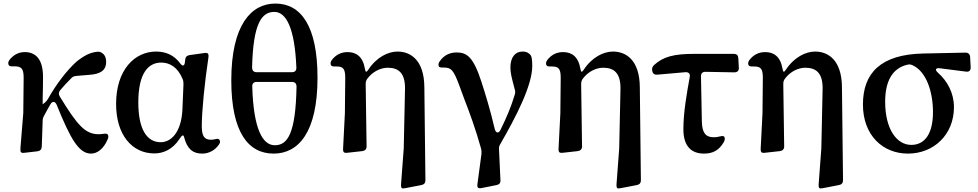

<svg xmlns="http://www.w3.org/2000/svg" viewBox="-20 -841 5504 1080"><path d="M98 15C102 19 108 20 122 18L191 10C206 8 214 -1 215 -16L220 -162C220 -173 223 -182 229 -192C241 -215 252 -234 264 -255C275 -274 291 -271 299 -251C377 -58 424 23 492 23C526 23 562 -2 585 -56C591 -68 590 -76 587 -83C583 -90 574 -90 560 -88C553 -87 544 -86 535 -86C459 -86 415 -137 317 -297C309 -310 309 -321 318 -333C338 -357 359 -379 380 -400C388 -410 398 -413 410 -414L482 -420C542 -424 577 -443 577 -493C577 -522 565 -537 551 -545C541 -551 532 -551 520 -549C486 -544 455 -530 410 -494C356 -445 298 -370 250 -285C237 -263 220 -255 220 -255V-286C221 -326 222 -367 222 -405C223 -509 180 -548 119 -548C82 -548 54 -530 34 -505C26 -494 25 -486 28 -477C31 -469 39 -467 55 -468H60C102 -468 113 -454 113 -403L111 -206L95 -9C94 4 95 11 98 15Z M848 22C899 22 951 0 990 -60C1004 -82 1012 -86 1016 -68C1033 -3 1065 23 1117 23C1157 23 1190 3 1211 -27C1220 -39 1219 -48 1214 -55C1209 -62 1200 -61 1186 -57C1180 -56 1174 -55 1167 -55C1130 -55 1115 -74 1115 -132C1115 -216 1131 -375 1152 -515C1154 -528 1153 -536 1149 -540C1145 -544 1137 -544 1124 -542L1046 -531C1032 -529 1023 -521 1022 -506L1020 -491C1018 -469 1007 -466 993 -485C960 -530 914 -551 858 -551C738 -551 633 -449 633 -256C633 -81 724 22 848 22ZM758 -265C758 -431 815 -489 887 -489C936 -489 980 -462 1007 -397C1012 -386 1012 -377 1012 -366L1006 -222C999 -93 940 -41 884 -41C807 -41 758 -112 758 -265Z M1519 23C1659 23 1766 -97 1766 -404C1766 -695 1673 -821 1529 -821C1392 -821 1281 -699 1281 -389C1281 -98 1376 23 1519 23ZM1423 -380H1623C1639 -380 1648 -371 1648 -353C1643 -90 1598 -24 1526 -24C1457 -24 1406 -115 1399 -353C1398 -371 1407 -380 1423 -380ZM1398 -462C1404 -710 1452 -774 1523 -774C1590 -774 1638 -683 1647 -462C1648 -444 1639 -435 1623 -435H1423C1407 -435 1398 -444 1398 -462Z M1922 -404 1920 -204 1910 -8C1909 5 1911 12 1914 15C1917 18 1923 20 1937 18L2018 9C2033 7 2042 -2 2042 -17L2037 -367C2037 -380 2039 -388 2046 -398C2077 -440 2123 -460 2161 -460C2223 -460 2262 -429 2258 -332L2251 -6L2236 194C2235 208 2237 214 2240 217C2243 220 2250 219 2262 217L2350 200C2365 197 2373 189 2373 173L2367 -350C2366 -506 2287 -551 2216 -551C2164 -551 2098 -520 2051 -448C2041 -433 2036 -434 2033 -453C2021 -524 1983 -548 1935 -548C1896 -548 1867 -530 1847 -504C1839 -493 1838 -485 1841 -476C1844 -468 1852 -467 1867 -467H1874C1910 -467 1922 -454 1922 -404Z M2448 -469C2451 -460 2465 -461 2475 -461H2477C2518 -461 2531 -448 2564 -359L2592 -283C2621 -208 2656 -114 2686 -5C2689 7 2689 16 2688 27L2666 191C2664 204 2665 211 2669 215C2673 218 2680 219 2693 216L2773 200C2788 197 2796 189 2795 173L2787 0C2786 -13 2788 -21 2795 -32C2880 -180 2974 -358 2974 -471C2974 -488 2973 -501 2971 -514C2969 -526 2964 -534 2954 -541C2944 -548 2935 -551 2919 -551C2878 -551 2851 -519 2851 -461C2851 -431 2858 -404 2875 -340C2879 -328 2879 -319 2875 -307C2855 -240 2829 -179 2795 -110C2785 -89 2769 -92 2763 -115C2738 -223 2709 -316 2687 -384C2642 -522 2605 -546 2549 -546C2514 -546 2479 -533 2454 -497C2446 -486 2445 -477 2448 -469Z M3134 -404 3132 -204 3122 -8C3121 5 3123 12 3126 15C3129 18 3135 20 3149 18L3230 9C3245 7 3254 -2 3254 -17L3249 -367C3249 -380 3251 -388 3258 -398C3289 -440 3335 -460 3373 -460C3435 -460 3474 -429 3470 -332L3463 -6L3448 194C3447 208 3449 214 3452 217C3455 220 3462 219 3474 217L3562 200C3577 197 3585 189 3585 173L3579 -350C3578 -506 3499 -551 3428 -551C3376 -551 3310 -520 3263 -448C3253 -433 3248 -434 3245 -453C3233 -524 3195 -548 3147 -548C3108 -548 3079 -530 3059 -504C3051 -493 3050 -485 3053 -476C3056 -468 3064 -467 3079 -467H3086C3122 -467 3134 -454 3134 -404Z M3649 -442C3652 -426 3662 -420 3677 -421L3836 -435C3853 -436 3863 -426 3860 -409C3843 -315 3824 -209 3824 -114C3824 -14 3873 23 3940 23C3992 23 4025 3 4051 -41C4058 -53 4058 -62 4055 -70C4052 -77 4042 -77 4027 -73C4017 -70 4006 -69 3995 -69C3952 -69 3930 -90 3928 -155L3923 -412C3923 -429 3932 -437 3948 -437L4111 -434C4127 -434 4137 -443 4136 -459L4133 -514C4132 -530 4124 -538 4108 -538H3884C3770 -538 3710 -522 3659 -475C3649 -465 3646 -456 3649 -442Z M4271 -404 4269 -204 4259 -8C4258 5 4260 12 4263 15C4266 18 4272 20 4286 18L4367 9C4382 7 4391 -2 4391 -17L4386 -367C4386 -380 4388 -388 4395 -398C4426 -440 4472 -460 4510 -460C4572 -460 4611 -429 4607 -332L4600 -6L4585 194C4584 208 4586 214 4589 217C4592 220 4599 219 4611 217L4699 200C4714 197 4722 189 4722 173L4716 -350C4715 -506 4636 -551 4565 -551C4513 -551 4447 -520 4400 -448C4390 -433 4385 -434 4382 -453C4370 -524 4332 -548 4284 -548C4245 -548 4216 -530 4196 -504C4188 -493 4187 -485 4190 -476C4193 -468 4201 -467 4216 -467H4223C4259 -467 4271 -454 4271 -404Z M5087 23C5234 23 5346 -85 5346 -238C5346 -319 5308 -386 5256 -432C5238 -448 5242 -460 5266 -457L5415 -438C5432 -436 5441 -445 5440 -463L5437 -520C5436 -536 5427 -545 5411 -545L5173 -540C4934 -535 4834 -430 4834 -253C4834 -80 4946 23 5087 23ZM4959 -269C4959 -380 4997 -457 5084 -477C5094 -480 5102 -479 5113 -474C5191 -439 5228 -324 5228 -210C5228 -92 5184 -26 5106 -26C5025 -26 4959 -113 4959 -269Z"/></svg>

Font: 寒蝉锦书宋Pro Soft
Style: Regular
Weight: 700
Designer: 寒蝉锦书宋{Warren} 思源宋体{Ryoko NISHIZUKA 西塚涼子 (kana & ideographs); Frank Grießhammer (Latin, Greek & Cyrillic); Wenlong ZHANG 
Foundry: Adobe & ChillType
Version: Version 2.000;Glyphs 3.1.1 (3135)